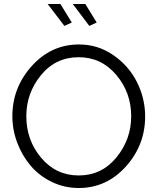

<svg xmlns="http://www.w3.org/2000/svg" viewBox="-20 -938 791 963"><path d="M428 -808 345 -918H408L465 -825ZM303 -808 219 -918H283L340 -825ZM375 5Q303 5 240 -25.5Q177 -56 134 -106.5Q91 -157 66.5 -222Q42 -287 42 -355Q42 -499 139.5 -607Q237 -715 376 -715Q471 -715 548.5 -661.5Q626 -608 667 -526Q708 -444 708 -354Q708 -210 611 -102.5Q514 5 375 5ZM112 -355Q112 -235 186.5 -146.5Q261 -58 375 -58Q490 -58 564 -148.5Q638 -239 638 -355Q638 -474 563 -562.5Q488 -651 375 -651Q259 -651 185.5 -561Q112 -471 112 -355Z"/></svg>

Font: Raleway
Style: Regular
Weight: 400
Designer: Matt McInerney, Pablo Impallari, Rodrigo Fuenzalida
Foundry: Matt McInerney, Pablo Impallari, Rodrigo Fuenzalida
Version: Version 1.000;PS 001.001;hotconv 1.0.56; ttfautohint (v1.5)